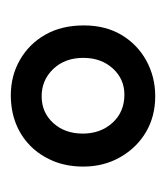

<svg xmlns="http://www.w3.org/2000/svg" viewBox="4 -713 307 355"><g transform="rotate(-90 157.5 -535.5)"><path d="M157 -402Q120 -402 91 -419Q62 -436 44.5 -466.5Q27 -497 27 -535Q27 -566 37.5 -591Q48 -616 66 -633.5Q84 -651 107.5 -660Q131 -669 159 -669Q195 -669 224.5 -652Q254 -635 271 -605Q288 -575 288 -534Q288 -494 270.5 -464.5Q253 -435 223 -418.5Q193 -402 157 -402ZM160 -459Q189 -459 208.5 -480.5Q228 -502 228 -535Q228 -569 207.5 -590.5Q187 -612 157 -612Q127 -612 107.5 -590.5Q88 -569 88 -536Q88 -503 108 -481Q128 -459 160 -459Z"/></g></svg>

Font: Bricolage Grotesque 24pt Condensed Light
Style: Regular
Weight: 300
Width: 3
Designer: Mathieu Triay
Foundry: Atelier Triay
Version: Version 1.001;gftools[0.9.33.dev8+g029e19f]